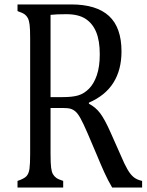

<svg xmlns="http://www.w3.org/2000/svg" viewBox="-20 -846 661 866"><path d="M208 -359V-154Q208 -109 210.5 -90Q213 -71 218.5 -61Q224 -51 233.5 -44Q243 -37 265 -30V0H59V-30Q89 -40 99.5 -51.5Q110 -63 113 -85Q116 -107 116 -151V-674Q116 -716 113.5 -735Q111 -754 105.5 -764.5Q100 -775 91 -781.5Q82 -788 59 -796V-826H301Q415 -826 471.5 -774Q528 -722 528 -614Q528 -531 491.5 -473Q455 -415 381 -383V-378Q411 -363 432 -335Q453 -307 479 -248L523 -149Q542 -104 555.5 -81Q569 -58 583.5 -46.5Q598 -35 621 -30V0H486Q467 -32 450.5 -68.5Q434 -105 418 -144L375 -245Q355 -291 343 -312.5Q331 -334 320.5 -343Q310 -352 298 -355.5Q286 -359 262 -359ZM208 -779V-408H263Q306 -408 332 -415.5Q358 -423 380.5 -445Q403 -467 416.5 -506Q430 -545 430 -601Q430 -662 414 -701Q398 -740 366 -761Q334 -782 279 -782Q235 -782 208 -779Z"/></svg>

Font: Myanglish
Style: Regular
Weight: 400
Designer: KyawKyaw ( MaYenGone)
Foundry: TattooFont3D
Version: Version 1.003 December 13, 2014